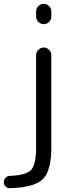

<svg xmlns="http://www.w3.org/2000/svg" viewBox="-30 -770 405 1010"><path d="M160 -710Q160 -726 172 -738Q184 -750 200 -750Q216 -750 228 -738Q240 -726 240 -710V-683Q240 -666 228 -654.5Q216 -643 200 -643Q184 -643 172 -654.5Q160 -666 160 -683ZM22 220Q8 220 -1 211Q-10 202 -10 188Q-10 175 -1 165.5Q8 156 22 155Q109 152 134.5 123Q160 94 160 3V-480Q160 -496 172 -508Q184 -520 200 -520Q216 -520 228 -508Q240 -496 240 -480V3Q240 127 196.5 171.5Q153 216 22 220Z"/></svg>

Font: Rounded Mplus 1c
Style: Regular
Weight: 400
Version: Version 1.059.20150529